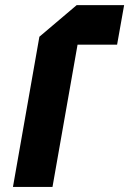

<svg xmlns="http://www.w3.org/2000/svg" viewBox="-20 -739 511 759"><path d="M470.7 -718.8 442.9 -562.5H286.6L187.5 0H31.2L135.7 -593.8L283.2 -718.8Z"/></svg>

Font: Signwood
Style: Italic
Weight: 400
Italic angle: -10°
Designer: GGBotNet
Foundry: GGBotNet
Version: 0.95